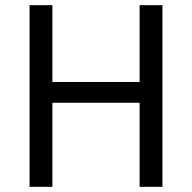

<svg xmlns="http://www.w3.org/2000/svg" viewBox="-20 -720 740 740"><path d="M94 0V-700H182V-404H518V-700H606V0H518V-324H182V0Z"/></svg>

Font: Inclusive Sans
Style: Regular
Weight: 400
Designer: Olivia King
Foundry: Olivia King
Version: Version 2.004